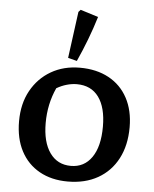

<svg xmlns="http://www.w3.org/2000/svg" viewBox="-56 -863 738 921"><g transform="rotate(5 312.5 -403.0)"><path d="M304 10Q226 10 168 -22.5Q110 -55 78.5 -115Q47 -175 47 -258Q47 -343 82 -406Q117 -469 177.5 -504Q238 -539 316 -539Q396 -539 455 -507Q514 -475 546 -415.5Q578 -356 578 -275Q578 -188 544.5 -124Q511 -60 449.5 -25Q388 10 304 10ZM313 -66Q377 -66 413.5 -118.5Q450 -171 450 -267Q450 -359 413.5 -409Q377 -459 308 -459Q285 -459 260 -452Q235 -445 211 -431Q175 -352 175 -261Q175 -169 211.5 -117.5Q248 -66 313 -66ZM298 -570 255 -581 285 -805 295 -816 381 -789Q364 -733 343 -678Q322 -623 298 -570Z"/></g></svg>

Font: Piazzolla SC SemiBold
Style: Regular
Weight: 600
Designer: Juan Pablo del Peral
Foundry: Huerta Tipografica
Version: Version 1.330